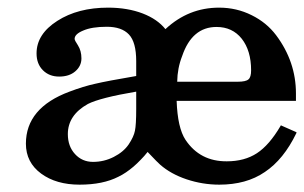

<svg xmlns="http://www.w3.org/2000/svg" viewBox="-20 -470 808 510"><path d="M768.1 -118.2 767.6 -117.2 767.1 -116.2Q733.4 -46.4 683.6 -13.2Q658.7 3.9 628.4 12.2Q598.1 20.5 562.5 20.5Q518.1 20.5 475.6 6.3Q433.6 -7.8 405.3 -32.7Q400.9 -36.1 372.1 -66.4Q363.3 -55.2 354 -45.9Q344.2 -35.6 334.5 -27.3Q324.7 -19 314.7 -12.2Q304.7 -5.4 294.4 -0.5Q253.4 20.5 191.4 20.5Q129.4 20.5 89.4 -8.8Q48.8 -38.6 48.8 -88.4Q48.8 -183.6 164.6 -226.6Q201.7 -240.7 233.4 -247.6Q264.2 -254.9 341.8 -268.1V-307.6Q341.8 -357.9 322.5 -378.4Q303.2 -398.9 263.7 -398.9Q223.6 -398.9 200.7 -388.7Q178.2 -379.4 178.2 -366.7Q178.2 -362.8 187 -349.6Q196.3 -335 196.3 -314.9Q196.3 -294.4 179.7 -280.3Q163.6 -266.6 137.2 -266.6Q110.8 -266.6 94 -283.4Q77.1 -300.3 77.1 -328.1Q77.1 -379.4 132.3 -414.6Q187 -449.7 267.1 -449.7Q318.8 -449.7 359.4 -434.1Q398.4 -418.9 419.4 -392.6Q480.5 -449.7 562 -449.7Q608.4 -449.7 648.4 -429.7Q688 -410.2 713.4 -376.5Q766.1 -306.2 766.1 -221.7V-204.6V-203.1V-202.1H764.6H763.7H449.2Q451.7 -130.4 472.7 -98.6Q511.2 -41 582.5 -41.5Q629.4 -41.5 662.4 -63Q695.3 -84.5 725.1 -135.3L725.6 -136.2L726.1 -137.2L727.1 -136.7L728 -136.2L765.6 -119.6L766.6 -118.7ZM321.8 -86.4Q335.4 -106.9 338.4 -122.6Q341.8 -138.2 341.8 -181.2V-226.6Q246.1 -210.4 213.4 -193.8Q160.2 -164.1 160.2 -113.8Q160.2 -81.5 179.2 -60.8Q198.2 -40 227.1 -40Q256.3 -40 282.2 -53.2Q308.1 -66.4 321.8 -86.4ZM611.3 -252.9Q633.3 -252.9 640.1 -259.3Q647 -265.1 647 -283.2Q647 -335.4 622.1 -367.2Q597.2 -398.4 555.2 -398.4Q490.2 -398.4 463.9 -321.3Q451.2 -289.1 450.7 -252.9Z"/></svg>

Font: RIT Rachana
Style: Bold
Weight: 700
Designer: Hussain KH
Version: 1.5.2